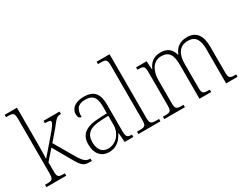

<svg xmlns="http://www.w3.org/2000/svg" viewBox="-82 -1249 2217 1747"><g transform="rotate(-30 1026.0 -375.0)"><path d="M18 0H226V-25H219C158 -25 147 -30 147 -98V-186L237 -289L342 -105C397 -9 412 0 483 0H495V-25H490C448 -25 423 -48 383 -117L265 -320L351 -420C411 -494 417 -511 465 -511V-536H297V-511C340 -511 356 -508 356 -492C356 -477 344 -455 272 -372L144 -224C146 -265 147 -330 147 -374V-760H18V-735H37C93 -735 105 -730 105 -660V-99C105 -30 94 -25 32 -25H18Z M674 10C760 10 802 -46 829 -97H833L840 0H931V-25H927C880 -25 871 -38 871 -109V-377C871 -489 827 -543 722 -543C623 -543 580 -493 580 -442C580 -409 592 -393 614 -393C614 -470 638 -513 720 -513C811 -513 830 -460 830 -371V-307L754 -304C609 -299 542 -252 542 -147C542 -40 598 10 674 10ZM682 -22C613 -22 584 -76 584 -145C584 -225 626 -273 757 -278L830 -281V-181C830 -101 768 -22 682 -22Z M984 0H1216V-25H1197C1130 -25 1120 -30 1120 -98V-760H984V-735H1010C1066 -735 1079 -730 1079 -660V-98C1079 -30 1069 -25 1002 -25H984Z M1256 0H1473V-25H1461C1397 -25 1387 -30 1387 -98V-331C1387 -425 1427 -510 1517 -510C1597 -510 1626 -459 1626 -361V0H1749V-25H1740C1678 -25 1668 -30 1668 -99V-345C1668 -436 1703 -510 1797 -510C1876 -510 1906 -456 1906 -361V0H2026V-25H2020C1958 -25 1948 -30 1948 -97V-359C1948 -482 1901 -543 1805 -543C1732 -543 1684 -507 1661 -445H1657C1641 -505 1603 -543 1528 -543C1464 -543 1416 -514 1389 -448H1385L1380 -536H1269V-511H1279C1335 -511 1345 -504 1345 -436V-99C1345 -30 1336 -25 1273 -25H1256Z"/></g></svg>

Font: Noto Serif Ethiopic SemiCondensed ExtraLight
Style: Regular
Weight: 200
Width: 4
Designer: Monotype Design Team
Foundry: Monotype Imaging Inc.
Version: Version 2.102